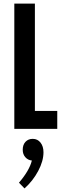

<svg xmlns="http://www.w3.org/2000/svg" viewBox="-20 -720 345 1073"><path d="M60 0V-700H175V-100H300V0ZM163 56Q190 56 206.5 77Q223 98 223 131Q223 180 193.5 235.5Q164 291 117 333L86 301Q145 232 158 177Q136 175 121.5 158.5Q107 142 107 117Q107 89 122.5 72.5Q138 56 163 56Z"/></svg>

Font: Gully ECD Medium
Style: Regular
Weight: 500
Width: 2
Designer: jaikishan Patel
Foundry: MagicType
Version: Version 1.000;Glyphs 3.2 (3242)